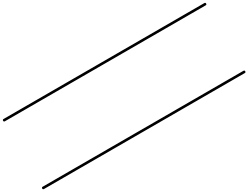

<svg xmlns="http://www.w3.org/2000/svg" viewBox="-94 -1188 2825 2185"><g transform="rotate(-30 1319.0 -95.0)"><path d="M0 -555Q110 -555 220.5 -555Q331 -555 441 -555Q456 -555 456 -540Q456 -525 441 -525Q331 -525 220.5 -525Q110 -525 0 -525Q-15 -525 -15 -540Q-15 -555 0 -555ZM0 335Q110 335 220.5 335Q331 335 441 335Q456 335 456 350Q456 365 441 365Q331 365 220.5 365Q110 365 0 365Q-15 365 -15 350Q-15 335 0 335Z M441 -555Q558 -555 675 -555Q792 -555 909 -555Q924 -555 924 -540Q924 -525 909 -525Q792 -525 675 -525Q558 -525 441 -525Q426 -525 426 -540Q426 -555 441 -555ZM441 335Q558 335 675 335Q792 335 909 335Q924 335 924 350Q924 365 909 365Q792 365 675 365Q558 365 441 365Q426 365 426 350Q426 335 441 335Z M909 -555Q1000 -555 1090.5 -555Q1181 -555 1272 -555Q1287 -555 1287 -540Q1287 -525 1272 -525Q1181 -525 1090.5 -525Q1000 -525 909 -525Q894 -525 894 -540Q894 -555 909 -555ZM909 335Q1000 335 1090.5 335Q1181 335 1272 335Q1287 335 1287 350Q1287 365 1272 365Q1181 365 1090.5 365Q1000 365 909 365Q894 365 894 350Q894 335 909 335Z M1272 -555Q1412 -555 1552 -555Q1692 -555 1832 -555Q1847 -555 1847 -540Q1847 -525 1832 -525Q1692 -525 1552 -525Q1412 -525 1272 -525Q1257 -525 1257 -540Q1257 -555 1272 -555ZM1272 335Q1412 335 1552 335Q1692 335 1832 335Q1847 335 1847 350Q1847 365 1832 365Q1692 365 1552 365Q1412 365 1272 365Q1257 365 1257 350Q1257 335 1272 335Z M1832 -555Q1973 -555 2114.5 -555Q2256 -555 2397 -555Q2412 -555 2412 -540Q2412 -525 2397 -525Q2256 -525 2114.5 -525Q1973 -525 1832 -525Q1817 -525 1817 -540Q1817 -555 1832 -555ZM1832 335Q1973 335 2114.5 335Q2256 335 2397 335Q2412 335 2412 350Q2412 365 2397 365Q2256 365 2114.5 365Q1973 365 1832 365Q1817 365 1817 350Q1817 335 1832 335Z M2397 -555Q2457 -555 2517.5 -555Q2578 -555 2638 -555Q2653 -555 2653 -540Q2653 -525 2638 -525Q2578 -525 2517.5 -525Q2457 -525 2397 -525Q2382 -525 2382 -540Q2382 -555 2397 -555ZM2397 335Q2457 335 2517.5 335Q2578 335 2638 335Q2653 335 2653 350Q2653 365 2638 365Q2578 365 2517.5 365Q2457 365 2397 365Q2382 365 2382 350Q2382 335 2397 335Z"/></g></svg>

Font: FRB American Cursive Just Guidelines
Style: Italic
Weight: 400
Italic angle: -25°
Version: Version 2.0;Modular Font Editor K font №1